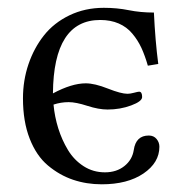

<svg xmlns="http://www.w3.org/2000/svg" viewBox="-20 -462 472 494"><path d="M250 -18.6Q279.8 -18.6 300 -34.7Q320.3 -50.8 324.2 -76.2Q329.6 -113.3 362.8 -113.3Q375.5 -113.3 382.8 -104.5Q390.1 -95.7 390.1 -84.5Q390.1 -43.5 349.1 -15.6Q308.1 12.2 241.7 12.2Q202.6 12.2 168 0.5Q133.3 -11.2 103.5 -36.1Q73.7 -61 56.4 -105.2Q39.1 -149.4 39.1 -209Q39.1 -254.9 53.2 -296.6Q67.4 -338.4 93 -370.8Q118.7 -403.3 158.7 -422.6Q198.7 -441.9 247.1 -441.9Q281.2 -441.9 311.3 -435.8Q341.3 -429.7 376 -429.7Q379.4 -356.9 387.2 -297.4L360.4 -293Q353 -318.8 343.8 -338.9Q334.5 -358.9 320.3 -375.7Q306.2 -392.6 285.4 -401.6Q264.6 -410.6 237.8 -410.6Q117.7 -410.6 116.2 -221.7Q164.6 -247.6 200.7 -247.6Q223.6 -247.6 257.6 -234.1Q291.5 -220.7 308.1 -220.7Q314.9 -220.7 325 -223.4Q335 -226.1 337.9 -226.1Q345.7 -226.1 345.7 -212.4Q345.7 -201.2 317.4 -190.7Q289.1 -180.2 256.8 -180.2Q233.9 -180.2 204.6 -189.7Q175.3 -199.2 156.7 -199.2Q136.7 -199.2 117.7 -192.9Q120.6 -161.6 129.9 -131.8Q139.2 -102.1 154.8 -76.2Q170.4 -50.3 195.1 -34.4Q219.7 -18.6 250 -18.6Z"/></svg>

Font: Libertinage
Style: l
Weight: 400
Designer: OSP
Foundry: OSP
Version: Version 1.0; 2008; OFL relea